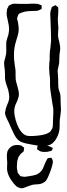

<svg xmlns="http://www.w3.org/2000/svg" viewBox="-20 -738 363 1036"><path d="M302 -61Q302 -47 301 -40Q299 -23 291.5 -5Q284 13 272 26Q262 36 262 36Q243 50 216 50Q196 50 174 46Q152 42 146 41Q115 36 98 29.5Q81 23 68 6Q56 -10 40 -48L27 -77Q24 -84 16 -99.5Q8 -115 7 -128Q7 -133 9 -139Q10 -149 14 -159.5Q18 -170 19 -173Q30 -197 30 -213Q30 -228 24 -254Q21 -263 14.5 -281.5Q8 -300 7 -315V-337Q7 -352 6 -359Q5 -366 3.5 -378Q2 -390 2 -398Q2 -407 8 -425Q12 -439 13 -447Q14 -453 14 -464Q14 -472 13.5 -487Q13 -502 14 -512L20 -535Q21 -539 23 -543.5Q25 -548 26 -555Q29 -570 29 -584Q29 -597 23 -623Q15 -653 16 -671L18 -688Q19 -692 21 -695Q23 -698 24 -700Q24 -701 25 -703Q26 -705 28 -708L32 -710Q35 -711 39.5 -713.5Q44 -716 47 -717Q50 -718 58 -718L92 -717H129Q155 -719 168 -718Q179 -718 185 -717Q188 -716 191 -714.5Q194 -713 197 -712Q198 -712 201 -710.5Q204 -709 205 -708V-700Q204 -698 204.5 -694.5Q205 -691 204 -689Q203 -688 201.5 -688Q200 -688 199 -687Q188 -682 186 -681Q179 -679 162 -679Q134 -679 113 -675Q97 -670 94 -669Q92 -668 87 -666Q82 -664 80 -661Q79 -660 79 -658.5Q79 -657 78 -656Q72 -642 72 -640Q72 -636 77 -618Q81 -592 81 -579Q81 -560 69 -524Q61 -498 59 -485Q54 -458 56 -418Q58 -396 60 -384Q64 -362 64 -351V-329Q64 -314 65 -307Q67 -296 73 -276Q74 -271 78 -256.5Q82 -242 82 -229Q82 -213 70 -187Q61 -168 60 -162Q57 -152 57 -139Q57 -117 64.5 -90.5Q72 -64 82 -46Q99 -15 121 -7Q130 -4 142 -4Q154 -4 157 -4Q166 -4 182 -6Q222 -10 239 -20Q249 -25 251 -27Q253 -29 259 -40L263 -47L265 -58Q266 -69 266 -90Q268 -120 268 -134Q268 -148 267 -155Q265 -171 261 -190Q250 -258 250 -276V-303Q250 -322 247 -338Q245 -360 245 -372Q245 -387 246 -397.5Q247 -408 248 -415V-437Q248 -451 249 -458L252 -480Q254 -494 254 -501Q256 -515 255.5 -532Q255 -549 255 -556L254 -585Q252 -625 252 -642L251 -660Q251 -668 253 -678Q254 -684 258 -694Q258 -697 259 -699Q261 -701 265 -703Q269 -705 271 -706L278 -710Q280 -710 285 -705Q286 -704 289.5 -702Q293 -700 294 -698V-695Q294 -689 294.5 -681Q295 -673 294 -662Q292 -646 292 -639Q292 -623 293 -611Q294 -599 295 -590Q295 -576 294 -569L293 -547Q294 -531 299 -516Q305 -490 305 -477Q305 -470 303.5 -460.5Q302 -451 301 -445Q300 -437 300 -421Q300 -404 299 -396Q298 -388 294.5 -375Q291 -362 291 -354Q291 -345 293 -327Q294 -321 294 -309V-288Q294 -273 295 -266Q296 -257 300 -246Q305 -234 306 -223Q307 -215 307 -204.5Q307 -194 307 -189L308 -167Q309 -159 309 -144Q309 -142 306 -115Q302 -93 302 -81ZM241 213Q232 235 222 243Q221 244 215 247Q213 248 210 250Q207 252 203 253Q195 256 181.5 256.5Q168 257 161 258Q150 260 136 265.5Q122 271 113 274Q111 275 106.5 276.5Q102 278 100 278Q90 278 78 273Q68 269 54 252Q18 208 18 170L19 138Q19 133 17.5 118Q16 103 18 90L20 79Q24 69 32 60.5Q40 52 50 48Q63 43 83 45L94 47Q97 48 103 54Q110 58 110 59V61L109 70Q109 76 108 78Q106 81 101.5 84.5Q97 88 95 89Q90 94 82 106Q78 111 76.5 118.5Q75 126 74 128Q72 134 72 147L71 161Q71 173 74 185L76 196L82 202Q88 211 91 213Q93 214 99 214Q107 216 113 216Q119 216 129 214Q164 209 177 204Q198 194 209 176Q213 169 219 153Q225 137 230 129Q231 127 233.5 122Q236 117 238 116Q241 114 252 114Q253 113 256 113Q258 113 259 115Q260 117 260 118Q261 119 263.5 125Q266 131 265 141Q259 172 241 213ZM252 54 262 59Q264 59 264 60Q265 62 264 64.5Q263 67 262 68Q262 72 261 74Q260 75 257 75.5Q254 76 253 77Q239 82 219 82Q216 82 208.5 81Q201 80 197 78Q194 77 192 75.5Q190 74 189 73Q187 72 184.5 70.5Q182 69 180 67V65Q180 62 181 59Q182 56 182 54Q183 52 182.5 50.5Q182 49 183 48Q185 47 186.5 47.5Q188 48 189 48Q189 48 203 46Q219 46 230.5 47.5Q242 49 252 54Z"/></svg>

Font: Rubik-Burned
Style: Regular
Weight: 400
Designer: NaN (generative design), Hubert & Fischer (Rubik source font outlines)
Foundry: NaN, Hubert & Fischer
Version: Version 1.000